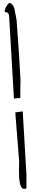

<svg xmlns="http://www.w3.org/2000/svg" viewBox="-20 -1131 211 1258"><path d="M71.3 -485.4 40 -1021.5Q39.1 -1038.1 33.2 -1044.9Q27.3 -1051.8 10.7 -1051.8Q10.7 -1068.4 19.5 -1085Q28.3 -1101.6 40 -1111.3Q41 -1111.3 42.5 -1111.3Q43.9 -1111.3 44.9 -1111.3Q48.8 -1111.3 53.7 -1107.4Q58.6 -1103.5 62.5 -1098.6Q66.4 -1093.8 69.3 -1087.9Q72.3 -1082 73.2 -1078.1Q74.2 -1074.2 76.7 -1062.5Q79.1 -1050.8 81.5 -1037.6Q84 -1024.4 85.9 -1013.2Q87.9 -1002 88.9 -997.1Q89.8 -983.4 91.8 -954.1Q93.8 -924.8 96.7 -888.2Q99.6 -851.6 102.1 -810.5Q104.5 -769.5 106.9 -733.4Q109.4 -697.3 110.8 -668Q112.3 -638.7 113.3 -625Q113.3 -621.1 113.8 -613.3Q114.3 -605.5 114.3 -596.2Q114.3 -586.9 113.8 -579.1Q113.3 -571.3 113.3 -567.4V-489.3ZM128.9 -401.4 153.3 15.6V97.7Q153.3 104.5 147.5 105.5Q141.6 106.4 136.7 106.4Q127 106.4 120.6 96.2Q114.3 85.9 111.3 73.2Q108.4 60.5 106.9 48.8Q105.5 37.1 105.5 32.2Q105.5 26.4 105 11.2Q104.5 -3.9 104.5 -21Q104.5 -38.1 105 -52.7Q105.5 -67.4 105.5 -73.2L80.1 -394.5Z"/></svg>

Font: Cedarville Cursive
Style: Regular
Weight: 400
Designer: Kimberly Geswein
Foundry: Kimberly Geswein
Version: Version 1.001 2010